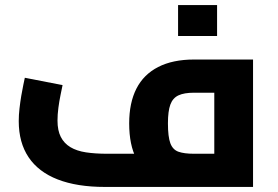

<svg xmlns="http://www.w3.org/2000/svg" viewBox="-20 -738 1097 758"><path d="M394 0Q284 0 208 -29.5Q132 -59 93 -117Q54 -175 54 -260Q54 -284 57 -310Q60 -336 64 -360Q68 -384 72 -402.5Q76 -421 78 -431L227 -402Q224 -387 219 -363Q214 -339 210.5 -312.5Q207 -286 207 -262Q207 -223 220 -197.5Q233 -172 258 -157Q283 -142 319.5 -136.5Q356 -131 403 -131H862L826 -99V-398L857 -372H746Q707 -372 684.5 -361.5Q662 -351 652.5 -325Q643 -299 643 -251Q643 -198 652.5 -172.5Q662 -147 684.5 -139Q707 -131 746 -131V-10Q662 -10 604.5 -34Q547 -58 518.5 -111.5Q490 -165 490 -251Q490 -332 518.5 -388Q547 -444 604.5 -473.5Q662 -503 746 -503H979V0ZM683 -596V-718H837V-596Z"/></svg>

Font: Cairo Play ExtraBold
Style: Regular
Weight: 800
Version: Version 3.119